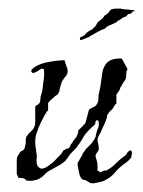

<svg xmlns="http://www.w3.org/2000/svg" viewBox="-20 -412 334 447"><path d="M190 14Q189 13 185 11Q181 9 180 8Q179 7 176 7Q173 7 171 5Q167 1 165 -6L162 -20Q162 -23 161 -26Q160 -30 161 -33Q162 -34 164 -38Q165 -40 166 -42Q167 -44 168 -45L172 -52Q172 -55 176 -59Q178 -63 181 -66Q184 -69 186 -71Q189 -74 192 -77Q195 -80 197 -84Q199 -86 200.5 -89Q202 -92 203 -95Q203 -98 204 -101Q205 -104 206 -108Q207 -110 208 -113Q209 -116 210 -119Q210 -122 210 -125Q210 -128 209 -131Q208 -132 205 -132L204 -131Q202 -129 202 -127Q202 -123 201 -122Q200 -121 199 -120.5Q198 -120 197 -118Q196 -118 193 -115L184 -106Q182 -104 180 -101Q178 -98 176 -96Q174 -93 172.5 -90Q171 -87 169 -84Q167 -81 165 -78Q163 -75 161 -73Q159 -69 156 -66Q153 -63 151 -61Q148 -58 145 -55Q142 -52 140 -48L134 -40Q131 -36 128 -34Q124 -31 120 -28.5Q116 -26 112 -24L94 -14Q90 -12 87 -9Q84 -6 82 -4Q78 1 67 6Q66 7 63 7Q60 7 55 9Q44 9 41 8L39 6Q39 6 37 4Q33 2 23 2Q18 -8 19 -11V-39Q19 -43 21 -49Q24 -52 25 -55Q28 -60 31 -61Q35 -62 37 -66L40 -79Q40 -83 40 -86Q40 -89 41 -93Q46 -101 51 -105Q57 -110 60 -117Q62 -121 62 -126.5Q62 -132 62 -139V-164Q65 -167 67 -168Q69 -169 72 -172Q74 -176 74 -181Q74 -186 76 -192Q78 -197 79 -204.5Q80 -212 81 -221Q84 -239 82 -251Q81 -252 76 -252L67 -246Q60 -242 56 -242L53 -245V-249Q64 -261 85 -266Q108 -271 130 -272Q131 -270 132 -266Q133 -262 135 -257Q139 -248 137 -242Q136 -237 130 -231Q128 -228 126 -225Q124 -222 123 -219Q121 -211 119 -205Q119 -199 114 -192L108 -188Q107 -187 105 -185Q103 -183 99 -180Q92 -173 92 -172V-155Q88 -152 86 -147Q82 -141 81 -138Q72 -122 66 -104Q62 -95 62 -81Q62 -77 62.5 -72Q63 -67 64 -62Q65 -57 65.5 -51Q66 -45 65 -38Q65 -24 73 -21Q76 -18 80 -20Q82 -20 84.5 -21Q87 -22 88 -23Q92 -25 95.5 -28Q99 -31 102 -33Q105 -35 107.5 -38Q110 -41 114 -45L119 -50Q123 -54 124 -56L126 -59Q126 -60 128 -62Q130 -63 132 -64Q134 -65 136 -66Q141 -66 143 -71Q144 -72 144 -74Q144 -75 146 -77Q148 -79 149.5 -82Q151 -85 153 -87Q155 -89 157 -92Q159 -95 160 -98Q160 -98 162 -104Q162 -109 163 -110Q163 -109 166 -112L172 -118Q178 -124 179 -126Q180 -130 181 -133.5Q182 -137 183 -141Q184 -145 185 -148.5Q186 -152 187 -156Q189 -159 196 -162Q204 -165 205 -169Q209 -173 209 -182Q209 -187 209.5 -190.5Q210 -194 211 -198Q213 -206 214 -213Q215 -220 216 -227Q217 -235 218 -241.5Q219 -248 221 -253Q226 -265 234 -270Q243 -276 263 -276Q267 -270 270 -264Q273 -258 277 -251Q274 -247 274 -238Q274 -230 271 -225Q270 -224 269.5 -223Q269 -222 267 -220Q267 -218 264 -215Q263 -211 260 -208Q260 -206 259 -204Q258 -202 257 -200Q254 -197 254 -196Q253 -195 252.5 -194Q252 -193 251 -192V-171Q249 -170 247 -167Q245 -164 243 -160Q240 -156 236 -153Q232 -149 230 -144Q229 -143 229 -140Q229 -137 228 -136Q227 -133 226 -130Q225 -127 223 -123L217 -110Q216 -106 211 -98Q207 -91 207 -86Q207 -85 207.5 -82Q208 -79 209 -75Q211 -66 209 -61L206 -57Q204 -53 203 -52Q202 -49 203 -45Q205 -39 205 -39Q206 -36 206.5 -33Q207 -30 207 -27V-14H211V-11Q215 -11 216 -12Q217 -13 218 -13Q219 -13 220 -14Q222 -15 226 -15Q229 -15 231 -17Q243 -24 250 -32Q259 -41 269 -48Q275 -52 276 -56Q279 -61 285 -62Q285 -61 286 -61V-60Q288 -56 287 -53Q286 -51 286 -48.5Q286 -46 285 -44Q282 -42 280 -39Q276 -35 274 -34Q267 -29 260.5 -23.5Q254 -18 249 -12Q239 1 222 9Q220 10 216 11Q212 12 207 13Q196 16 190 14ZM166 -319Q166 -321 166.5 -323.5Q167 -326 171 -327Q178 -330 179 -333Q183 -337 185.5 -338.5Q188 -340 189 -341Q192 -342 192.5 -342.5Q193 -343 194 -343Q196 -345 198.5 -347.5Q201 -350 203 -352Q207 -361 211 -363Q213 -365 216 -367Q219 -369 221 -372Q223 -376 226 -377.5Q229 -379 230 -380Q235 -385 236.5 -388Q238 -391 249 -392H254Q256 -392 259 -392Q262 -392 265 -391Q271 -390 275 -390Q279 -390 283 -389Q286 -389 288.5 -388.5Q291 -388 292 -388Q296 -386 292 -386Q290 -386 289 -385Q288 -384 286.5 -382Q285 -380 283 -380L278 -379Q277 -378 276 -376.5Q275 -375 274 -374L266 -371L258 -365Q256 -365 255 -364L252 -361Q251 -360 249 -359Q247 -358 246 -358Q245 -358 245 -357.5Q245 -357 243 -356Q241 -356 240 -355Q239 -354 238 -354Q237 -354 237 -354Q234 -352 232 -351.5Q230 -351 228 -349Q225 -346 222 -344Q220 -344 217.5 -343Q215 -342 212 -340Q209 -339 206 -337Q203 -335 199 -333Q195 -331 192 -329Q189 -327 185 -325Q179 -323 175 -321Q171 -319 168 -319Z"/></svg>

Font: Estonia
Style: Regular
Weight: 400
Designer: Robert E. Leuschke
Foundry: Robert E. Leuschke
Version: Version 1.014; ttfautohint (v1.8.3)